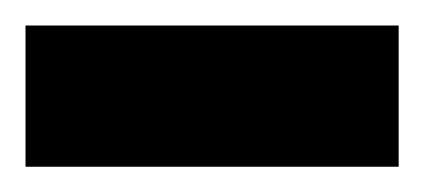

<svg xmlns="http://www.w3.org/2000/svg" viewBox="-30 -132 335 152"><path d="M-9.8 -111.8H285.6V0H-9.8Z"/></svg>

Font: Vazirmatn FD Medium
Style: Regular
Weight: 500
Designer: Saber Rastikerdar
Foundry: Saber Rastikerdar
Version: Version 33.003